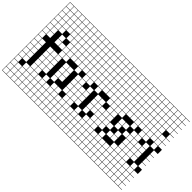

<svg xmlns="http://www.w3.org/2000/svg" viewBox="-154 -1657 2616 2616"><g transform="rotate(45 1154.0 -349.0)"><path d="M0 307.7V-1004.8H384.6V-1000H312.5V-927.9H384.6V-923.1H312.5V-851H384.6V-846.2H312.5V-774H384.6V-769.2H312.5V-697.1H384.6V-692.3H312.5V-620.2H384.6V-538.5H312.5V-466.3H384.6V-384.6H312.5V-312.5H384.6V-307.7H312.5V-235.6H384.6V-230.8H312.5V-158.7H384.6V-153.8H312.5V-81.7H384.6V-76.9H312.5V-4.8H384.6V0H312.5V72.1H384.6V76.9H312.5V149H384.6V153.8H312.5V226H384.6V230.8H312.5V302.9H384.6V307.7ZM235.6 -927.9H307.7V-1000H235.6ZM158.7 -927.9H230.8V-1000H158.7ZM81.7 -927.9H153.8V-1000H81.7ZM4.8 -927.9H76.9V-1000H4.8ZM235.6 -851H307.7V-923.1H235.6ZM158.7 -851H230.8V-923.1H158.7ZM81.7 -851H153.8V-923.1H81.7ZM4.8 -851H76.9V-923.1H4.8ZM235.6 -774H307.7V-846.2H235.6ZM158.7 -774H230.8V-846.2H158.7ZM81.7 -774H153.8V-846.2H81.7ZM4.8 -774H76.9V-846.2H4.8ZM235.6 -697.1H307.7V-769.2H235.6ZM158.7 -697.1H230.8V-769.2H158.7ZM81.7 -697.1H153.8V-769.2H81.7ZM4.8 -697.1H76.9V-769.2H4.8ZM4.8 -620.2H76.9V-692.3H4.8ZM158.7 -620.2H230.8V-692.3H158.7ZM81.7 -620.2H153.8V-692.3H81.7ZM4.8 -543.3H76.9V-615.4H4.8ZM235.6 -543.3H307.7V-615.4H235.6ZM81.7 -543.3H153.8V-615.4H81.7ZM235.6 -466.3H307.7V-538.5H235.6ZM81.7 -466.3H153.8V-538.5H81.7ZM4.8 -466.3H76.9V-538.5H4.8ZM4.8 -389.4H76.9V-461.5H4.8ZM81.7 -312.5H153.8V-384.6H81.7ZM235.6 -312.5H307.7V-384.6H235.6ZM4.8 -312.5H76.9V-384.6H4.8ZM81.7 -235.6H153.8V-307.7H81.7ZM4.8 -235.6H76.9V-307.7H4.8ZM235.6 -235.6H307.7V-307.7H235.6ZM81.7 -158.7H153.8V-230.8H81.7ZM235.6 -158.7H307.7V-230.8H235.6ZM4.8 -158.7H76.9V-230.8H4.8ZM153.8 -153.8H81.7V-81.7H153.8ZM235.6 -81.7H307.7V-153.8H235.6ZM4.8 -81.7H76.9V-153.8H4.8ZM4.8 -4.8H76.9V-76.9H4.8ZM235.6 -4.8H307.7V-76.9H235.6ZM81.7 -4.8H153.8V-76.9H81.7ZM158.7 72.1H230.8V0H158.7ZM4.8 72.1H76.9V0H4.8ZM235.6 72.1H307.7V0H235.6ZM158.7 149H230.8V76.9H158.7ZM235.6 149H307.7V76.9H235.6ZM4.8 149H76.9V76.9H4.8ZM81.7 149H153.8V76.9H81.7ZM81.7 226H153.8V153.8H81.7ZM235.6 226H307.7V153.8H235.6ZM158.7 226H230.8V153.8H158.7ZM4.8 226H76.9V153.8H4.8ZM235.6 302.9H307.7V230.8H235.6ZM158.7 302.9H230.8V230.8H158.7ZM81.7 302.9H153.8V230.8H81.7ZM4.8 302.9H76.9V230.8H4.8Z M307.7 307.7V-1004.8H846.2V-1000H774V-927.9H846.2V-923.1H774V-851H846.2V-846.2H774V-774H846.2V-769.2H774V-697.1H846.2V-692.3H774V-620.2H846.2V-615.4H774V-543.3H846.2V-538.5H774V-466.3H846.2V-384.6H774V-312.5H846.2V-307.7H774V-235.6H846.2V-230.8H774V-158.7H846.2V-153.8H774V-81.7H846.2V0H774V72.1H846.2V76.9H774V149H846.2V153.8H774V226H846.2V230.8H774V302.9H846.2V307.7ZM697.1 -927.9H769.2V-1000H697.1ZM620.2 -927.9H692.3V-1000H620.2ZM543.3 -927.9H615.4V-1000H543.3ZM466.3 -927.9H538.5V-1000H466.3ZM389.4 -927.9H461.5V-1000H389.4ZM312.5 -927.9H384.6V-1000H312.5ZM466.3 -851H538.5V-923.1H466.3ZM620.2 -851H692.3V-923.1H620.2ZM389.4 -851H461.5V-923.1H389.4ZM312.5 -851H384.6V-923.1H312.5ZM543.3 -851H615.4V-923.1H543.3ZM697.1 -851H769.2V-923.1H697.1ZM620.2 -774H692.3V-846.2H620.2ZM389.4 -774H461.5V-846.2H389.4ZM312.5 -774H384.6V-846.2H312.5ZM697.1 -774H769.2V-846.2H697.1ZM543.3 -774H615.4V-846.2H543.3ZM466.3 -774H538.5V-846.2H466.3ZM466.3 -697.1H538.5V-769.2H466.3ZM620.2 -697.1H692.3V-769.2H620.2ZM312.5 -697.1H384.6V-769.2H312.5ZM697.1 -697.1H769.2V-769.2H697.1ZM389.4 -697.1H461.5V-769.2H389.4ZM543.3 -697.1H615.4V-769.2H543.3ZM620.2 -620.2H692.3V-692.3H620.2ZM543.3 -620.2H615.4V-692.3H543.3ZM697.1 -620.2H769.2V-692.3H697.1ZM312.5 -620.2H384.6V-692.3H312.5ZM389.4 -620.2H461.5V-692.3H389.4ZM466.3 -620.2H538.5V-692.3H466.3ZM389.4 -543.3H461.5V-615.4H389.4ZM312.5 -543.3H384.6V-615.4H312.5ZM697.1 -543.3H769.2V-615.4H697.1ZM543.3 -543.3H615.4V-615.4H543.3ZM620.2 -543.3H692.3V-615.4H620.2ZM466.3 -543.3H538.5V-615.4H466.3ZM543.3 -466.3H615.4V-538.5H543.3ZM389.4 -466.3H461.5V-538.5H389.4ZM697.1 -466.3H769.2V-538.5H697.1ZM312.5 -466.3H384.6V-538.5H312.5ZM620.2 -466.3H692.3V-538.5H620.2ZM466.3 -466.3H538.5V-538.5H466.3ZM466.3 -389.4H538.5V-461.5H466.3ZM697.1 -389.4H769.2V-461.5H697.1ZM389.4 -389.4H461.5V-461.5H389.4ZM312.5 -389.4H384.6V-461.5H312.5ZM389.4 -312.5H461.5V-384.6H389.4ZM312.5 -312.5H384.6V-384.6H312.5ZM620.2 -312.5H692.3V-384.6H620.2ZM543.3 -312.5H615.4V-384.6H543.3ZM312.5 -235.6H384.6V-307.7H312.5ZM543.3 -235.6H615.4V-307.7H543.3ZM620.2 -235.6H692.3V-307.7H620.2ZM389.4 -235.6H461.5V-307.7H389.4ZM543.3 -158.7H615.4V-230.8H543.3ZM312.5 -158.7H384.6V-230.8H312.5ZM389.4 -158.7H461.5V-230.8H389.4ZM620.2 -158.7H692.3V-230.8H620.2ZM543.3 -81.7H615.4V-153.8H543.3ZM389.4 -81.7H461.5V-153.8H389.4ZM312.5 -81.7H384.6V-153.8H312.5ZM384.6 -76.9H312.5V-4.8H384.6ZM620.2 -4.8H692.3V-76.9H620.2ZM466.3 -4.8H538.5V-76.9H466.3ZM697.1 -4.8H769.2V-76.9H697.1ZM620.2 72.1H692.3V0H620.2ZM543.3 72.1H615.4V0H543.3ZM466.3 72.1H538.5V0H466.3ZM697.1 72.1H769.2V0H697.1ZM312.5 72.1H384.6V0H312.5ZM389.4 72.1H461.5V0H389.4ZM620.2 149H692.3V76.9H620.2ZM312.5 149H384.6V76.9H312.5ZM466.3 149H538.5V76.9H466.3ZM697.1 149H769.2V76.9H697.1ZM389.4 149H461.5V76.9H389.4ZM543.3 149H615.4V76.9H543.3ZM620.2 226H692.3V153.8H620.2ZM312.5 226H384.6V153.8H312.5ZM543.3 226H615.4V153.8H543.3ZM697.1 226H769.2V153.8H697.1ZM466.3 226H538.5V153.8H466.3ZM389.4 226H461.5V153.8H389.4ZM620.2 302.9H692.3V230.8H620.2ZM543.3 302.9H615.4V230.8H543.3ZM312.5 302.9H384.6V230.8H312.5ZM697.1 302.9H769.2V230.8H697.1ZM466.3 302.9H538.5V230.8H466.3ZM389.4 302.9H461.5V230.8H389.4Z M846.2 307.7V-1004.8H1384.6V-1000H1312.5V-927.9H1384.6V-923.1H1312.5V-851H1384.6V-846.2H1312.5V-774H1384.6V-769.2H1312.5V-697.1H1384.6V-692.3H1312.5V-620.2H1384.6V-615.4H1312.5V-543.3H1384.6V-538.5H1312.5V-466.3H1384.6V-461.5H1312.5V-389.4H1384.6V-307.7H1312.5V-235.6H1384.6V-230.8H1312.5V-158.7H1384.6V-153.8H1312.5V-81.7H1384.6V-76.9H1312.5V-4.8H1384.6V0H1312.5V72.1H1384.6V76.9H1312.5V149H1384.6V153.8H1312.5V226H1384.6V230.8H1312.5V302.9H1384.6V307.7ZM1235.6 -927.9H1307.7V-1000H1235.6ZM1158.7 -927.9H1230.8V-1000H1158.7ZM1081.7 -927.9H1153.8V-1000H1081.7ZM1004.8 -927.9H1076.9V-1000H1004.8ZM927.9 -927.9H1000V-1000H927.9ZM851 -927.9H923.1V-1000H851ZM1235.6 -851H1307.7V-923.1H1235.6ZM1158.7 -851H1230.8V-923.1H1158.7ZM1081.7 -851H1153.8V-923.1H1081.7ZM1004.8 -851H1076.9V-923.1H1004.8ZM927.9 -851H1000V-923.1H927.9ZM851 -851H923.1V-923.1H851ZM1004.8 -774H1076.9V-846.2H1004.8ZM851 -774H923.1V-846.2H851ZM1235.6 -774H1307.7V-846.2H1235.6ZM1081.7 -774H1153.8V-846.2H1081.7ZM927.9 -774H1000V-846.2H927.9ZM1158.7 -774H1230.8V-846.2H1158.7ZM851 -697.1H923.1V-769.2H851ZM1235.6 -697.1H1307.7V-769.2H1235.6ZM1081.7 -697.1H1153.8V-769.2H1081.7ZM927.9 -697.1H1000V-769.2H927.9ZM1004.8 -697.1H1076.9V-769.2H1004.8ZM1158.7 -697.1H1230.8V-769.2H1158.7ZM851 -620.2H923.1V-692.3H851ZM1235.6 -620.2H1307.7V-692.3H1235.6ZM1081.7 -620.2H1153.8V-692.3H1081.7ZM927.9 -620.2H1000V-692.3H927.9ZM1158.7 -620.2H1230.8V-692.3H1158.7ZM1004.8 -620.2H1076.9V-692.3H1004.8ZM1235.6 -543.3H1307.7V-615.4H1235.6ZM1081.7 -543.3H1153.8V-615.4H1081.7ZM927.9 -543.3H1000V-615.4H927.9ZM851 -543.3H923.1V-615.4H851ZM1158.7 -543.3H1230.8V-615.4H1158.7ZM1004.8 -543.3H1076.9V-615.4H1004.8ZM851 -466.3H923.1V-538.5H851ZM1081.7 -466.3H1153.8V-538.5H1081.7ZM1235.6 -466.3H1307.7V-538.5H1235.6ZM927.9 -466.3H1000V-538.5H927.9ZM1158.7 -466.3H1230.8V-538.5H1158.7ZM1004.8 -466.3H1076.9V-538.5H1004.8ZM1081.7 -389.4H1153.8V-461.5H1081.7ZM927.9 -389.4H1000V-461.5H927.9ZM851 -389.4H923.1V-461.5H851ZM1004.8 -312.5H1076.9V-384.6H1004.8ZM851 -312.5H923.1V-384.6H851ZM1158.7 -312.5H1230.8V-384.6H1158.7ZM1235.6 -312.5H1307.7V-384.6H1235.6ZM1004.8 -235.6H1076.9V-307.7H1004.8ZM1158.7 -235.6H1230.8V-307.7H1158.7ZM927.9 -235.6H1000V-307.7H927.9ZM1235.6 -235.6H1307.7V-307.7H1235.6ZM851 -235.6H923.1V-307.7H851ZM1076.9 -230.8H1004.8V-158.7H1076.9ZM927.9 -158.7H1000V-230.8H927.9ZM1235.6 -158.7H1307.7V-230.8H1235.6ZM851 -158.7H923.1V-230.8H851ZM1158.7 -158.7H1230.8V-230.8H1158.7ZM927.9 -81.7H1000V-153.8H927.9ZM1004.8 -81.7H1076.9V-153.8H1004.8ZM851 -81.7H923.1V-153.8H851ZM1158.7 -81.7H1230.8V-153.8H1158.7ZM1081.7 -4.8H1153.8V-76.9H1081.7ZM927.9 -4.8H1000V-76.9H927.9ZM851 -4.8H923.1V-76.9H851ZM1235.6 -4.8H1307.7V-76.9H1235.6ZM1158.7 72.1H1230.8V0H1158.7ZM1004.8 72.1H1076.9V0H1004.8ZM1081.7 72.1H1153.8V0H1081.7ZM1235.6 72.1H1307.7V0H1235.6ZM851 72.1H923.1V0H851ZM927.9 72.1H1000V0H927.9ZM1158.7 149H1230.8V76.9H1158.7ZM1004.8 149H1076.9V76.9H1004.8ZM851 149H923.1V76.9H851ZM1235.6 149H1307.7V76.9H1235.6ZM1081.7 149H1153.8V76.9H1081.7ZM927.9 149H1000V76.9H927.9ZM1158.7 226H1230.8V153.8H1158.7ZM1004.8 226H1076.9V153.8H1004.8ZM851 226H923.1V153.8H851ZM1235.6 226H1307.7V153.8H1235.6ZM1081.7 226H1153.8V153.8H1081.7ZM927.9 226H1000V153.8H927.9ZM1235.6 302.9H1307.7V230.8H1235.6ZM1158.7 302.9H1230.8V230.8H1158.7ZM1081.7 302.9H1153.8V230.8H1081.7ZM927.9 302.9H1000V230.8H927.9ZM851 302.9H923.1V230.8H851ZM1004.8 302.9H1076.9V230.8H1004.8Z M1384.6 307.7V-1004.8H1923.1V-1000H1851V-927.9H1923.1V-923.1H1851V-851H1923.1V-846.2H1851V-774H1923.1V-769.2H1851V-697.1H1923.1V-692.3H1851V-620.2H1923.1V-615.4H1851V-543.3H1923.1V-538.5H1851V-466.3H1923.1V-384.6H1851V-312.5H1923.1V-307.7H1851V-235.6H1923.1V-230.8H1851V-158.7H1923.1V-153.8H1851V-81.7H1923.1V-76.9H1851V-4.8H1923.1V0H1851V72.1H1923.1V76.9H1851V149H1923.1V153.8H1851V226H1923.1V230.8H1851V302.9H1923.1V307.7ZM1774 -927.9H1846.2V-1000H1774ZM1697.1 -927.9H1769.2V-1000H1697.1ZM1620.2 -927.9H1692.3V-1000H1620.2ZM1543.3 -927.9H1615.4V-1000H1543.3ZM1466.3 -927.9H1538.5V-1000H1466.3ZM1389.4 -927.9H1461.5V-1000H1389.4ZM1774 -851H1846.2V-923.1H1774ZM1697.1 -851H1769.2V-923.1H1697.1ZM1620.2 -851H1692.3V-923.1H1620.2ZM1543.3 -851H1615.4V-923.1H1543.3ZM1466.3 -851H1538.5V-923.1H1466.3ZM1389.4 -851H1461.5V-923.1H1389.4ZM1543.3 -774H1615.4V-846.2H1543.3ZM1389.4 -774H1461.5V-846.2H1389.4ZM1774 -774H1846.2V-846.2H1774ZM1697.1 -774H1769.2V-846.2H1697.1ZM1466.3 -774H1538.5V-846.2H1466.3ZM1620.2 -774H1692.3V-846.2H1620.2ZM1389.4 -697.1H1461.5V-769.2H1389.4ZM1774 -697.1H1846.2V-769.2H1774ZM1697.1 -697.1H1769.2V-769.2H1697.1ZM1466.3 -697.1H1538.5V-769.2H1466.3ZM1620.2 -697.1H1692.3V-769.2H1620.2ZM1543.3 -697.1H1615.4V-769.2H1543.3ZM1389.4 -620.2H1461.5V-692.3H1389.4ZM1774 -620.2H1846.2V-692.3H1774ZM1697.1 -620.2H1769.2V-692.3H1697.1ZM1466.3 -620.2H1538.5V-692.3H1466.3ZM1620.2 -620.2H1692.3V-692.3H1620.2ZM1543.3 -620.2H1615.4V-692.3H1543.3ZM1774 -543.3H1846.2V-615.4H1774ZM1697.1 -543.3H1769.2V-615.4H1697.1ZM1466.3 -543.3H1538.5V-615.4H1466.3ZM1620.2 -543.3H1692.3V-615.4H1620.2ZM1389.4 -543.3H1461.5V-615.4H1389.4ZM1543.3 -543.3H1615.4V-615.4H1543.3ZM1389.4 -466.3H1461.5V-538.5H1389.4ZM1774 -466.3H1846.2V-538.5H1774ZM1697.1 -466.3H1769.2V-538.5H1697.1ZM1466.3 -466.3H1538.5V-538.5H1466.3ZM1620.2 -466.3H1692.3V-538.5H1620.2ZM1543.3 -466.3H1615.4V-538.5H1543.3ZM1615.4 -461.5H1543.3V-389.4H1615.4ZM1389.4 -389.4H1461.5V-461.5H1389.4ZM1774 -389.4H1846.2V-461.5H1774ZM1466.3 -389.4H1538.5V-461.5H1466.3ZM1466.3 -312.5H1538.5V-384.6H1466.3ZM1620.2 -312.5H1692.3V-384.6H1620.2ZM1697.1 -312.5H1769.2V-384.6H1697.1ZM1389.4 -312.5H1461.5V-384.6H1389.4ZM1774 -235.6H1846.2V-307.7H1774ZM1466.3 -235.6H1538.5V-307.7H1466.3ZM1620.2 -235.6H1692.3V-307.7H1620.2ZM1389.4 -235.6H1461.5V-307.7H1389.4ZM1697.1 -158.7H1769.2V-230.8H1697.1ZM1389.4 -158.7H1461.5V-230.8H1389.4ZM1466.3 -158.7H1538.5V-230.8H1466.3ZM1543.3 -158.7H1615.4V-230.8H1543.3ZM1620.2 -81.7H1692.3V-153.8H1620.2ZM1697.1 -81.7H1769.2V-153.8H1697.1ZM1466.3 -81.7H1538.5V-153.8H1466.3ZM1389.4 -81.7H1461.5V-153.8H1389.4ZM1389.4 -4.8H1461.5V-76.9H1389.4ZM1774 -4.8H1846.2V-76.9H1774ZM1543.3 -4.8H1615.4V-76.9H1543.3ZM1389.4 72.1H1461.5V0H1389.4ZM1697.1 72.1H1769.2V0H1697.1ZM1620.2 72.1H1692.3V0H1620.2ZM1774 72.1H1846.2V0H1774ZM1466.3 72.1H1538.5V0H1466.3ZM1543.3 72.1H1615.4V0H1543.3ZM1697.1 149H1769.2V76.9H1697.1ZM1543.3 149H1615.4V76.9H1543.3ZM1620.2 149H1692.3V76.9H1620.2ZM1389.4 149H1461.5V76.9H1389.4ZM1774 149H1846.2V76.9H1774ZM1466.3 149H1538.5V76.9H1466.3ZM1697.1 226H1769.2V153.8H1697.1ZM1543.3 226H1615.4V153.8H1543.3ZM1620.2 226H1692.3V153.8H1620.2ZM1389.4 226H1461.5V153.8H1389.4ZM1774 226H1846.2V153.8H1774ZM1466.3 226H1538.5V153.8H1466.3ZM1697.1 302.9H1769.2V230.8H1697.1ZM1543.3 302.9H1615.4V230.8H1543.3ZM1774 302.9H1846.2V230.8H1774ZM1620.2 302.9H1692.3V230.8H1620.2ZM1466.3 302.9H1538.5V230.8H1466.3ZM1389.4 302.9H1461.5V230.8H1389.4Z M1923.1 307.7V-1004.8H2307.7V-1000H2235.6V-927.9H2307.7V-923.1H2235.6V-851H2307.7V-846.2H2235.6V-774H2307.7V-769.2H2235.6V-697.1H2307.7V-692.3H2235.6V-620.2H2307.7V-615.4H2235.6V-543.3H2307.7V-538.5H2235.6V-466.3H2307.7V-384.6H2235.6V-312.5H2307.7V-307.7H2235.6V-235.6H2307.7V-230.8H2235.6V-158.7H2307.7V-153.8H2235.6V-81.7H2307.7V0H2235.6V72.1H2307.7V76.9H2235.6V149H2307.7V153.8H2235.6V226H2307.7V230.8H2235.6V302.9H2307.7V307.7ZM2158.7 -927.9H2230.8V-1000H2158.7ZM2081.7 -927.9H2153.8V-1000H2081.7ZM2004.8 -927.9H2076.9V-1000H2004.8ZM1927.9 -927.9H2000V-1000H1927.9ZM2158.7 -851H2230.8V-923.1H2158.7ZM2081.7 -851H2153.8V-923.1H2081.7ZM2004.8 -851H2076.9V-923.1H2004.8ZM1927.9 -851H2000V-923.1H1927.9ZM2158.7 -774H2230.8V-846.2H2158.7ZM2081.7 -774H2153.8V-846.2H2081.7ZM2004.8 -774H2076.9V-846.2H2004.8ZM1927.9 -774H2000V-846.2H1927.9ZM2004.8 -697.1H2076.9V-769.2H2004.8ZM1927.9 -697.1H2000V-769.2H1927.9ZM2158.7 -697.1H2230.8V-769.2H2158.7ZM2081.7 -697.1H2153.8V-769.2H2081.7ZM1927.9 -620.2H2000V-692.3H1927.9ZM2004.8 -620.2H2076.9V-692.3H2004.8ZM2081.7 -620.2H2153.8V-692.3H2081.7ZM2158.7 -543.3H2230.8V-615.4H2158.7ZM2004.8 -543.3H2076.9V-615.4H2004.8ZM1927.9 -543.3H2000V-615.4H1927.9ZM2081.7 -543.3H2153.8V-615.4H2081.7ZM1927.9 -466.3H2000V-538.5H1927.9ZM2158.7 -466.3H2230.8V-538.5H2158.7ZM2004.8 -466.3H2076.9V-538.5H2004.8ZM2081.7 -466.3H2153.8V-538.5H2081.7ZM1927.9 -389.4H2000V-461.5H1927.9ZM2158.7 -389.4H2230.8V-461.5H2158.7ZM2004.8 -389.4H2076.9V-461.5H2004.8ZM1927.9 -312.5H2000V-384.6H1927.9ZM2081.7 -312.5H2153.8V-384.6H2081.7ZM2004.8 -235.6H2076.9V-307.7H2004.8ZM1927.9 -235.6H2000V-307.7H1927.9ZM2081.7 -235.6H2153.8V-307.7H2081.7ZM2004.8 -158.7H2076.9V-230.8H2004.8ZM1927.9 -158.7H2000V-230.8H1927.9ZM2081.7 -158.7H2153.8V-230.8H2081.7ZM2004.8 -81.7H2076.9V-153.8H2004.8ZM1927.9 -81.7H2000V-153.8H1927.9ZM2081.7 -81.7H2153.8V-153.8H2081.7ZM2076.9 -76.9H2004.8V-4.8H2076.9ZM1927.9 -4.8H2000V-76.9H1927.9ZM2158.7 -4.8H2230.8V-76.9H2158.7ZM1927.9 72.1H2000V0H1927.9ZM2158.7 72.1H2230.8V0H2158.7ZM2004.8 72.1H2076.9V0H2004.8ZM2081.7 72.1H2153.8V0H2081.7ZM2081.7 149H2153.8V76.9H2081.7ZM1927.9 149H2000V76.9H1927.9ZM2158.7 149H2230.8V76.9H2158.7ZM2004.8 149H2076.9V76.9H2004.8ZM2081.7 226H2153.8V153.8H2081.7ZM2158.7 226H2230.8V153.8H2158.7ZM2004.8 226H2076.9V153.8H2004.8ZM1927.9 226H2000V153.8H1927.9ZM2081.7 302.9H2153.8V230.8H2081.7ZM2158.7 302.9H2230.8V230.8H2158.7ZM2004.8 302.9H2076.9V230.8H2004.8ZM1927.9 302.9H2000V230.8H1927.9Z"/></g></svg>

Font: Jacquarda Bastarda 9 Charted
Style: Regular
Weight: 400
Designer: Sarah Cadigan-Fried
Version: Version 1.000; ttfautohint (v1.8.4.7-5d5b)